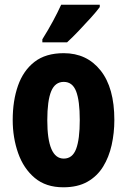

<svg xmlns="http://www.w3.org/2000/svg" viewBox="-20 -786 541 816"><path d="M466 -276Q466 -221 454.5 -169.5Q443 -118 418 -77.5Q393 -37 351.5 -13.5Q310 10 249 10Q175 10 127.5 -30Q80 -70 57 -135.5Q34 -201 34 -276Q34 -358 56.5 -422Q79 -486 126.5 -523Q174 -560 251 -560Q349 -560 407.5 -486.5Q466 -413 466 -276ZM181 -275Q181 -112 251 -112Q288 -112 303.5 -153Q319 -194 319 -276Q319 -358 303.5 -398Q288 -438 251 -438Q214 -438 197.5 -398Q181 -358 181 -275ZM404 -756Q391 -738 367 -711.5Q343 -685 316 -656.5Q289 -628 265 -606H160V-619Q185 -659 205 -696Q225 -733 240 -766H404Z"/></svg>

Font: Noto Sans Myanmar UI ExtraCondensed ExtraBold
Style: Regular
Weight: 800
Width: 2
Designer: Monotype Design Team
Foundry: Monotype Imaging Inc.
Version: Version 2.103; ttfautohint (v1.8.4.7-5d5b)